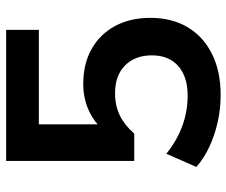

<svg xmlns="http://www.w3.org/2000/svg" viewBox="-78 -668 755 640"><g transform="rotate(-90 300.0 -347.5)"><path d="M304 10Q257 10 213 0Q169 -10 130.5 -28Q92 -46 64 -71L108 -171Q153 -135 201.5 -117.5Q250 -100 302 -100Q365 -100 400.5 -131.5Q436 -163 436 -219Q436 -275 402.5 -308.5Q369 -342 310 -342Q268 -342 235.5 -326Q203 -310 175 -278H84V-705H521V-596H206V-378H186Q210 -410 251 -429Q292 -448 341 -448Q408 -448 457.5 -420Q507 -392 534 -341.5Q561 -291 561 -224Q561 -153 530 -100.5Q499 -48 441 -19Q383 10 304 10Z"/></g></svg>

Font: Nunito Sans 10pt
Style: Bold
Weight: 700
Designer: Vernon Adams
Foundry: Vernon Adams
Version: Version 3.101;gftools[0.9.27]